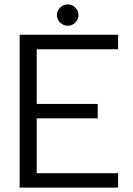

<svg xmlns="http://www.w3.org/2000/svg" viewBox="-20 -858 610 878"><path d="M290 -740.2Q270 -740.2 255.1 -754.6Q240.2 -769 240.2 -789.1Q240.2 -809.1 255.1 -823.5Q270 -837.9 290 -837.9Q309.6 -837.9 324.2 -823.5Q338.9 -809.1 338.9 -789.1Q338.9 -769 324.2 -754.6Q309.6 -740.2 290 -740.2ZM69.8 0V-699.2H520V-632.8H147.9V-382.8H426.8V-316.9H147.9V-65.9H520V0Z"/></svg>

Font: Prompt Light
Style: Regular
Weight: 300
Designer: Katatrad Team
Foundry: CadsonDemak
Version: Version 1.000;PS 001.000;hotconv 1.0.88;makeotf.lib2.5.64775